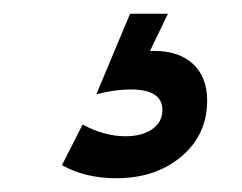

<svg xmlns="http://www.w3.org/2000/svg" viewBox="-20 -20 351 279"><path d="M281 126Q281 176 243.5 207.5Q206 239 149 239Q104 239 70 220L100 161Q132 178 162 178Q187 178 201.5 167.5Q216 157 216 140Q216 110 170 110Q147 110 120 117L169 0H224L198 54H204Q240 54 260.5 73Q281 92 281 126Z"/></svg>

Font: Cabin
Style: Bold Italic
Weight: 700
Italic angle: -7°
Designer: Pablo Impallari
Foundry: Pablo Impallari. http://www.impallari.com Igino Marini. http://www.ikern.com
Version: Version 2.200